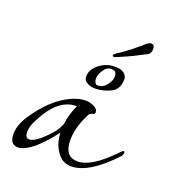

<svg xmlns="http://www.w3.org/2000/svg" viewBox="-88 -440 454 505"><g transform="rotate(20 138.5 -187.5)"><path d="M16 1Q-7 1 -7 -29Q-7 -53 11 -81Q53 -144 102 -166Q123 -176 143 -176Q153 -176 165 -170.5Q177 -165 177 -155Q177 -150 170 -149Q166 -148 164.5 -147Q163 -146 162 -145Q139 -102 139 -65Q139 -18 176 -18Q215 -18 273 -79Q278 -85 281 -85Q284 -85 284 -81Q284 -77 281 -72Q214 0 164 0Q140 0 125 -21Q109 -43 108 -74Q83 -41 58 -19Q32 1 16 1ZM37 -29Q48 -29 66 -44Q82 -58 93 -71.5Q104 -85 109 -99Q111 -116 115.5 -129.5Q120 -143 125 -154Q73 -155 36 -82Q25 -62 25 -46Q25 -29 37 -29ZM153 -214Q141 -214 131 -219.5Q121 -225 121 -236Q121 -256 140.5 -271Q160 -286 183 -286Q202 -286 210 -279Q218 -272 218 -263Q218 -235 197 -224.5Q176 -214 153 -214ZM158 -224Q172 -224 182 -237Q192 -250 192 -261Q192 -267 189.5 -272Q187 -277 177 -277Q164 -277 155.5 -263.5Q147 -250 147 -240Q147 -234 149.5 -229Q152 -224 158 -224ZM172 -309Q168 -309 168 -311Q168 -316 171 -317Q198 -335 211.5 -346Q225 -357 239 -369Q246 -376 253 -376Q262 -376 262 -364Q262 -354 256 -348Q237 -338 222 -330.5Q207 -323 181 -312Q175 -309 172 -309Z"/></g></svg>

Font: Passions Conflict
Style: Regular
Weight: 400
Designer: Robert E. Leuschke
Foundry: Robert E. Leuschke
Version: Version 1.010; ttfautohint (v1.8.3)